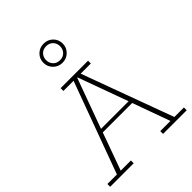

<svg xmlns="http://www.w3.org/2000/svg" viewBox="-231 -947 1068 1068"><g transform="rotate(-45 303.0 -412.5)"><path d="M2 0V-22H77L275 -561H195V-583H411V-561H331L529 -22H604V0H418V-22H498L416 -249L431 -243H183L189 -249L107 -22H187V0ZM191 -256 186 -264H416L414 -256L304 -558H301ZM303 -675Q271 -675 249 -697Q227 -719 227 -750Q227 -782 249 -803.5Q271 -825 303 -825Q335 -825 357 -803.5Q379 -782 379 -750Q379 -719 357 -697Q335 -675 303 -675ZM303 -695Q328 -695 343 -711Q358 -727 358 -750Q358 -773 343 -789Q328 -805 303 -805Q278 -805 263 -789Q248 -773 248 -750Q248 -727 263 -711Q278 -695 303 -695Z"/></g></svg>

Font: Rokkitt Thin
Style: Regular
Weight: 250
Version: Version 3.103